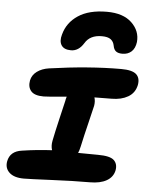

<svg xmlns="http://www.w3.org/2000/svg" viewBox="-59 -958 768 992"><g transform="rotate(5 324.5 -462.0)"><path d="M455.1 -910.2Q540 -910.2 584.2 -867.9Q628.4 -825.7 623 -768.1Q618.7 -734.9 600.1 -718Q581.5 -701.2 553.2 -701.2Q531.2 -701.2 519.8 -710Q508.3 -718.8 504.9 -738.8Q501 -759.8 486.1 -771Q471.2 -782.2 439.9 -782.2Q378.9 -782.2 353 -738.8Q326.7 -695.8 287.1 -695.8Q251 -695.8 237.3 -716.8Q223.6 -737.8 233.9 -772.9Q250.5 -835.9 306.6 -873Q362.8 -910.2 455.1 -910.2ZM102.1 -14.2Q51.3 -14.2 26.6 -37.4Q2 -60.5 8.8 -96.2Q19 -148.9 80.1 -157.2Q160.2 -169.4 234.9 -172.9Q227.5 -194.8 232.9 -222.2Q241.7 -267.1 259.5 -342.5Q277.3 -418 280.8 -433.1Q281.2 -439 286.1 -455.1Q188 -445.8 167 -445.8Q119.6 -445.8 101.6 -466.8Q83.5 -487.8 89.8 -522Q95.7 -550.8 120.6 -569.1Q145.5 -587.4 182.1 -592.8Q386.2 -622.1 554.2 -622.1Q611.8 -622.1 632.8 -602.8Q653.8 -583.5 647 -546.9Q638.2 -505.4 603.3 -485.1Q568.4 -464.8 518.1 -464.8Q456.1 -464.8 429.2 -463.9Q435.5 -442.9 431.2 -419.9Q427.7 -402.8 409.9 -330.8Q392.1 -258.8 380.9 -206.1Q375.5 -181.6 370.1 -170.9Q400.9 -169.9 474.1 -169.9Q536.1 -169.9 556.4 -150.6Q576.7 -131.3 570.8 -98.1Q563.5 -62.5 530.5 -43.7Q497.6 -24.9 443.8 -24.9Q356.9 -24.9 243.9 -19.5Q130.9 -14.2 102.1 -14.2Z"/></g></svg>

Font: Shantell Sans Irregular Bouncy
Style: Bold Italic
Weight: 700
Italic angle: -11.31°
Designer: Stephen Nixon, Anya Danilova, Shantell Martin
Foundry: Arrow Type
Version: Version 1.006;[9816181b4]